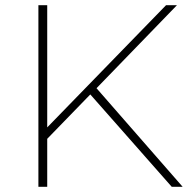

<svg xmlns="http://www.w3.org/2000/svg" viewBox="-20 -720 737 740"><path d="M128 0V-700H162V-229L620 -700H662L352 -380L684 0H642L328 -356L162 -185V0Z"/></svg>

Font: Montserrat ExtraLight
Style: Regular
Weight: 200
Designer: Julieta Ulanovsky
Foundry: Julieta Ulanovsky
Version: Version 9.000; ttfautohint (v1.8.4.7-5d5b)